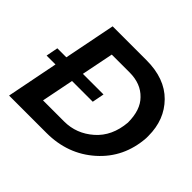

<svg xmlns="http://www.w3.org/2000/svg" viewBox="-162 -900 1100 1100"><g transform="rotate(45 387.5 -350.0)"><path d="M337 0H34L96 -314H24L38 -387H111L173 -700H447Q596 -700 679 -616Q762 -532 762 -401V-383Q750 -214 629.5 -107Q509 0 337 0ZM362 -118Q461 -118 538 -185.5Q615 -253 625 -372Q625 -474 573 -526Q520 -582 428 -582H284L245 -387H412L398 -314H230L191 -118Z"/></g></svg>

Font: Argentum Sans Medium
Style: Italic
Weight: 500
Italic angle: -11°
Designer: Julieta Ulanovsky (font), Cristiano Sobral (main changes and remaster)
Foundry: Julieta Ulanovsky (font), Cristiano Sobral (main changes and remaster)
Version: Version 2.007;June 15, 2022;FontCreator 14.0.0.2814 64-bit; 